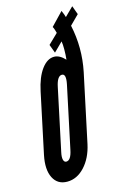

<svg xmlns="http://www.w3.org/2000/svg" viewBox="-118 -809 563 871"><g transform="rotate(-15 164.0 -373.5)"><path d="M86.5 8Q132.5 8 168.8 -31.2Q205 -70.5 218.5 -133L286.5 -453Q309 -562.5 285.5 -671L328.5 -714L313.5 -755L273 -715Q272.5 -718.5 268.8 -728.2Q265 -738 261 -747L203.5 -687Q207 -681.5 209.8 -672.5Q212.5 -663.5 214.5 -656.5L168.5 -612L183.5 -572L225.5 -613.5Q228 -600 228 -575.8Q228 -551.5 225.5 -527.5Q200 -555 174 -555Q142 -555 115.2 -519Q88.5 -483 75 -419L15 -136Q1.5 -70.5 21.2 -31.2Q41 8 86.5 8ZM105.5 -81Q95.5 -81 92.2 -93.8Q89 -106.5 94 -128.5L155.5 -418.5Q165.5 -467 187.5 -467Q208.5 -467 198.5 -418.5L137 -128.5Q127.5 -81 105.5 -81Z"/></g></svg>

Font: League Gothic SemiCondensed Italic
Style: Regular
Weight: 400
Width: 4
Designer: The League of Moveable Type
Version: Version 1.600; ttfautohint (v1.8.3)